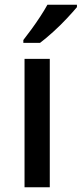

<svg xmlns="http://www.w3.org/2000/svg" viewBox="-20 -786 343 806"><path d="M189 0H83V-539H189ZM303 -756Q288 -738 261 -709Q234 -680 203 -652Q172 -624 148 -606H78V-618Q93 -637 112 -663Q131 -689 149 -716.5Q167 -744 179 -766H303Z"/></svg>

Font: Noto Sans Ethiopic Medium
Style: Regular
Weight: 500
Designer: Monotype Design Team
Foundry: Monotype Imaging Inc.
Version: Version 2.102; ttfautohint (v1.8.4.7-5d5b)